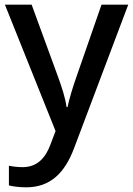

<svg xmlns="http://www.w3.org/2000/svg" viewBox="-20 -559 567 819"><path d="M1 -539 217 0 195 58C174 115 138 154 77 154C54 154 32 151 18 148V232C35 236 59 240 92 240C196 240 257 177 296 73L527 -539H413L307 -234C290 -186 275 -136 268 -102H264C258 -144 244 -186 227 -233L115 -539Z"/></svg>

Font: Noto Sans Bamum Medium
Style: Regular
Weight: 500
Designer: Monotype Design Team
Foundry: Monotype Imaging Inc.
Version: Version 2.002